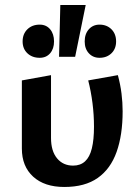

<svg xmlns="http://www.w3.org/2000/svg" viewBox="-20 -731 559 764"><path d="M236 13Q157 13 112 -28Q67 -69 67 -140V-411L183 -432V-182Q183 -130 207 -101Q231 -72 271 -72Q300 -72 318.5 -89Q337 -106 345.5 -140.5Q354 -175 354 -227Q354 -274 348 -321Q342 -368 331 -411L449 -432Q459 -395 463.5 -359Q468 -323 468 -288Q468 -194 444 -126.5Q420 -59 369 -23Q318 13 236 13ZM215 -505 220 -711H321L279 -505ZM138 -501Q108 -501 89 -519Q70 -537 70 -566Q70 -596 89 -614.5Q108 -633 138 -633Q164 -633 179.5 -614.5Q195 -596 195 -566Q195 -537 179.5 -519Q164 -501 138 -501ZM376 -501Q350 -501 333.5 -519Q317 -537 317 -566Q317 -596 333.5 -614.5Q350 -633 376 -633Q405 -633 423.5 -614.5Q442 -596 442 -566Q442 -537 423.5 -519Q405 -501 376 -501Z"/></svg>

Font: Ysabeau
Style: Bold
Weight: 700
Designer: Christian Thalmann (Catharsis Fonts)
Version: Version 2.000;gftools[0.9.27.dev2+g8671c4b]